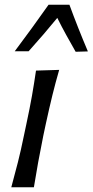

<svg xmlns="http://www.w3.org/2000/svg" viewBox="-20 -796 394 816"><path d="M28 0Q43 -55 56 -106.2Q69 -157.5 81.5 -219L92 -268.5Q106.5 -336 115.8 -388.5Q125 -441 133 -496L231.5 -499Q215.5 -443.5 202.5 -390.5Q189.5 -337.5 174.5 -268.5L164 -219Q151.5 -157.5 142.2 -106.2Q133 -55 124 0ZM42.5 -578Q80.5 -628.5 116 -677.5Q151.5 -726.5 186.5 -776H275Q310.5 -679 353.5 -577.5L301.5 -576Q281 -612 261.2 -647.8Q241.5 -683.5 223.5 -720Q166 -649.5 101.5 -578Z"/></svg>

Font: Commissioner Flair
Style: Italic
Weight: 400
Italic angle: -12°
Designer: Kostas Bartsokas
Foundry: Kostas Bartsokas
Version: Version 1.000; ttfautohint (v1.8.3)